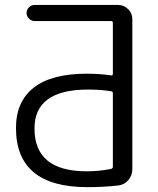

<svg xmlns="http://www.w3.org/2000/svg" viewBox="-20 -773 643 780"><path d="M431.6 -466.8Q438.5 -465.8 438.5 -472.7V-679.7Q438.5 -687.5 431.6 -687.5H121.1Q107.4 -687.5 97.7 -697.3Q87.9 -707 87.9 -720.2Q87.9 -733.4 97.7 -743.2Q107.4 -752.9 121.1 -752.9H460Q483.4 -752.9 500.5 -735.8Q517.6 -718.8 517.6 -695.3V-85.9Q517.6 -60.5 501.5 -41.5Q485.4 -22.5 460.9 -19.5Q401.4 -12.7 335 -12.7Q44.9 -12.7 44.9 -252.9Q44.9 -360.4 117.2 -417Q189.5 -473.6 332 -473.6Q384.8 -473.6 431.6 -466.8ZM438.5 -394.5Q438.5 -401.4 431.6 -402.3Q388.7 -409.2 337.9 -409.2Q120.1 -409.2 120.1 -251Q120.1 -77.1 332 -77.1Q383.8 -77.1 431.6 -86.9Q438.5 -88.9 438.5 -95.7Z"/></svg>

Font: Gen Jyuu Gothic Normal
Style: Regular
Weight: 300
Designer: [Source Han Sans]
Ryoko NISHIZUKA  (kana & ideographs); Paul D. Hunt (Latin, Greek & Cyrillic); Wenlong ZHANG  (bopomofo
Version: Version 1.002.20150607